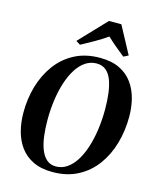

<svg xmlns="http://www.w3.org/2000/svg" viewBox="-142 -1086 980 1195"><g transform="rotate(15 348.0 -488.0)"><path d="M312 11Q237.5 11 185.8 -14.2Q134 -39.5 102.5 -83Q71 -126.5 56.5 -182.2Q42 -238 42 -299.5Q41.5 -389.5 65.5 -471Q89.5 -552.5 136.5 -616Q183.5 -679.5 253.5 -716Q323.5 -752.5 415.5 -752.5Q490.5 -752.5 542 -727.5Q593.5 -702.5 625 -659Q656.5 -615.5 670.8 -560.2Q685 -505 685 -445Q685 -354.5 661.5 -272.5Q638 -190.5 591 -126.5Q544 -62.5 474 -25.8Q404 11 312 11ZM322.5 -28Q361.5 -28 394 -50Q426.5 -72 451.5 -111.8Q476.5 -151.5 493.5 -204.8Q510.5 -258 519.2 -320.2Q528 -382.5 528 -450Q528 -505 522 -552.8Q516 -600.5 502.5 -636.5Q489 -672.5 465 -692.8Q441 -713 404 -713Q365 -713 332.5 -691.2Q300 -669.5 275 -630Q250 -590.5 233 -538Q216 -485.5 207.2 -423.5Q198.5 -361.5 198.5 -294.5Q198.5 -239 204.8 -190.5Q211 -142 225.5 -105.5Q240 -69 263.8 -48.5Q287.5 -28 322.5 -28ZM245 -816 409 -988.5H488.5L583 -812.5L552 -797Q522 -820.5 492.5 -845.5Q463 -870.5 436.5 -895.5Q399.5 -869.5 357 -845.2Q314.5 -821 272.5 -798.5Z"/></g></svg>

Font: Merriweather 96pt
Style: Bold Italic
Weight: 700
Italic angle: -7.8°
Version: Version 2.101